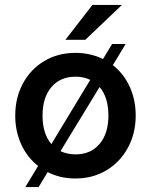

<svg xmlns="http://www.w3.org/2000/svg" viewBox="-20 -717 614 781"><path d="M174 -17 137 44H83L135 -42Q91 -76 66.5 -129.5Q42 -183 42 -247Q42 -320 73.5 -378Q105 -436 160.5 -469Q216 -502 287 -502Q347 -502 399 -477L436 -538H491L439 -452Q483 -418 507.5 -364.5Q532 -311 532 -247Q532 -174 500 -115.5Q468 -57 412.5 -24Q357 9 287 9Q224 9 174 -17ZM421 -247Q421 -321 385 -363L226 -102Q255 -89 287 -89Q349 -89 385 -131.5Q421 -174 421 -247ZM189 -131 347 -392Q322 -405 287 -405Q225 -405 189 -362.5Q153 -320 153 -247Q153 -173 189 -131ZM356 -697H476L327 -555H246Z"/></svg>

Font: Hanken Grotesk SemiBold
Style: Regular
Weight: 600
Designer: Alfredo Marco Pradil
Foundry: Hanken Design Co.
Version: Version 3.014